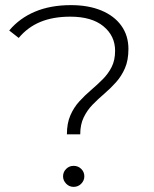

<svg xmlns="http://www.w3.org/2000/svg" viewBox="-20 -725 602 749"><path d="M241 -201Q241 -244 254.5 -275Q268 -306 289.5 -329.5Q311 -353 335 -373.5Q359 -394 380.5 -415.5Q402 -437 415.5 -463.5Q429 -490 429 -527Q429 -585 383.5 -622.5Q338 -660 254 -660Q187 -660 137.5 -639.5Q88 -619 53 -577L16 -606Q56 -654 116.5 -679.5Q177 -705 257 -705Q325 -705 375.5 -684Q426 -663 453.5 -624.5Q481 -586 481 -534Q481 -490 467.5 -459Q454 -428 432.5 -404Q411 -380 387 -359.5Q363 -339 341.5 -317Q320 -295 306.5 -267Q293 -239 293 -201ZM267 4Q250 4 238 -8.5Q226 -21 226 -37Q226 -54 238 -66Q250 -78 267 -78Q285 -78 297 -66Q309 -54 309 -37Q309 -21 297 -8.5Q285 4 267 4Z"/></svg>

Font: Montserrat Thin Light
Style: Regular
Weight: 300
Version: Version 9.000